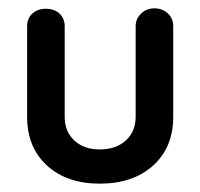

<svg xmlns="http://www.w3.org/2000/svg" viewBox="-20 -430 480 460"><path d="M305 -367Q305 -385 318 -397.5Q331 -410 350 -410Q369 -410 382 -398Q395 -386 395 -367V-150Q395 -77 347 -33.5Q299 10 219 10Q140 10 92.5 -33.5Q45 -77 45 -150V-367Q45 -386 57.5 -397.5Q70 -409 90 -409Q110 -409 122.5 -397.5Q135 -386 135 -367V-150Q135 -115 158 -93.5Q181 -72 219 -72Q258 -72 281.5 -93.5Q305 -115 305 -150Z"/></svg>

Font: Dongle
Style: Bold
Weight: 700
Designer: Yanghee Ryu
Foundry: Yanghee Ryu
Version: Version 2.000